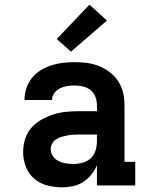

<svg xmlns="http://www.w3.org/2000/svg" viewBox="-20 -794 640 822"><path d="M245 8Q214 8 182.5 0Q151 -8 126.5 -29Q102 -50 90.5 -80.5Q79 -111 79 -143Q79 -171 87.5 -198.5Q96 -226 114.5 -247Q133 -268 158 -282Q183 -296 210 -304.5Q237 -313 265 -315.5Q293 -318 321 -318H395V-344Q395 -362 388.5 -379.5Q382 -397 367.5 -408.5Q353 -420 335 -424Q317 -428 299 -428Q283 -428 267 -425.5Q251 -423 237 -416Q223 -409 213 -396Q203 -383 203 -367V-366H85V-369Q85 -394 93.5 -418Q102 -442 118 -461.5Q134 -481 155.5 -494Q177 -507 200.5 -514.5Q224 -522 249 -525Q274 -528 299 -528Q326 -528 352.5 -524.5Q379 -521 404 -511Q429 -501 450.5 -484.5Q472 -468 486.5 -445.5Q501 -423 507 -397Q513 -371 513 -344V-101H559V0H395V-87Q386 -65 371 -46.5Q356 -28 336 -15Q316 -2 292.5 3Q269 8 245 8ZM295 -92Q315 -92 334.5 -97.5Q354 -103 368.5 -116.5Q383 -130 389 -149.5Q395 -169 395 -189V-218H321Q308 -218 295.5 -217.5Q283 -217 270 -214.5Q257 -212 244.5 -208.5Q232 -205 221 -198Q210 -191 203.5 -179.5Q197 -168 197 -155Q197 -139 207 -125Q217 -111 231.5 -104Q246 -97 262.5 -94.5Q279 -92 295 -92ZM284 -573 223 -627 363 -774 438 -706Z"/></svg>

Font: Iosevka HT Extended
Style: Bold
Weight: 700
Width: 7
Monospace: yes
Designer: Belleve Invis
Foundry: Belleve Invis
Version: Version 32.3.0; ttfautohint (v1.8.4)